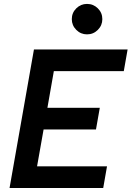

<svg xmlns="http://www.w3.org/2000/svg" viewBox="-20 -941 659 961"><path d="M27.8 0 149.9 -693.4H618.7L599.6 -585H249.5L217.3 -401.4H479.5L460.4 -293H198.2L165.5 -108.4H515.6L496.6 0ZM415.5 -769Q384.3 -769 361.8 -791.5Q339.4 -814 339.4 -845.2Q339.4 -877 361.8 -899.2Q384.3 -921.4 415.5 -921.4Q447.3 -921.4 469.7 -899.2Q492.2 -877 492.2 -845.2Q492.2 -814 469.7 -791.5Q447.3 -769 415.5 -769Z"/></svg>

Font: CaskaydiaCove NFP SemiBold
Style: Italic
Weight: 600
Italic angle: -10°
Designer: Aaron Bell
Foundry: Saja Typeworks
Version: Version 2111.001; VTT 6.35;Nerd Fonts 3.1.1